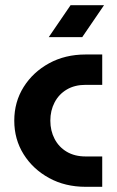

<svg xmlns="http://www.w3.org/2000/svg" viewBox="-20 -720 451 740"><path d="M310 0Q231 0 169 -34Q107 -68 71 -125.5Q35 -183 35 -255Q35 -327 71 -384.5Q107 -442 169 -476Q231 -510 310 -510H374V-393H310Q268 -393 237.5 -375Q207 -357 190.5 -325.5Q174 -294 174 -255Q174 -216 190.5 -184.5Q207 -153 237.5 -135Q268 -117 310 -117H374V0ZM168 -577 252 -700H381L297 -577Z"/></svg>

Font: MuseoModerno Thin SemiBold
Style: Regular
Weight: 600
Version: Version 1.003